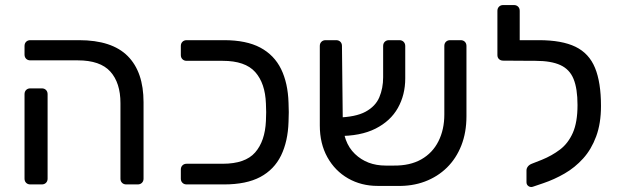

<svg xmlns="http://www.w3.org/2000/svg" viewBox="-20 -730 2453 760"><path d="M479.8 0Q469.6 0 463.2 -6.3Q456.8 -12.6 456.8 -22.7V-321.8Q456.8 -402.1 416.8 -446.6Q376.8 -491.1 287.7 -491.1H100Q89.8 -491.1 83.4 -497.4Q77.1 -503.8 77.1 -514V-548.1Q77.1 -558.3 83.4 -564.6Q89.8 -571 100 -571H292.7Q422.8 -571 485.5 -508.1Q548.2 -445.2 548.2 -325.1V-22.9Q548.2 -12.7 541.8 -6.4Q535.4 0 525.2 0ZM100 0Q89.8 0 83.4 -6.4Q77.1 -12.7 77.1 -22.9V-357.3Q77.1 -367.4 83.4 -373.8Q89.8 -380.2 100 -380.2H145.5Q155.7 -380.2 162.1 -373.8Q168.4 -367.4 168.4 -357.3V-22.9Q168.4 -12.7 162.1 -6.4Q155.7 0 145.5 0Z M718.8 0Q708.6 0 702.2 -6.4Q695.8 -12.7 695.8 -22.9V-58.9Q695.8 -69.1 702.2 -75.4Q708.6 -81.8 718.8 -81.8H861.7Q950.7 -81.8 989.8 -126.4Q1029 -171 1032.6 -251.1Q1033.6 -272.6 1033.6 -285.9Q1033.6 -299.3 1032.6 -319.9Q1029.8 -400.2 990.3 -444.7Q950.7 -489.2 861.7 -489.2H718.8Q708.6 -489.2 702.2 -495.6Q695.8 -501.9 695.8 -512.1V-548.1Q695.8 -558.3 702.2 -564.6Q708.6 -571 718.8 -571H866.7Q955.1 -571 1010.3 -541.6Q1065.4 -512.1 1092.6 -456.7Q1119.7 -401.3 1122.1 -323.4Q1123.1 -302.8 1123.1 -285.9Q1123.1 -269.1 1122.1 -247.6Q1119.7 -170.6 1092.6 -114.7Q1065.4 -58.9 1010.3 -29.4Q955.1 0 866.7 0Z M1538.4 -74.6Q1602.7 -73.8 1647.5 -99.1Q1692.2 -124.4 1715.5 -170.8Q1738.8 -217.1 1738.8 -276.9V-548.3Q1738.8 -558.4 1745.2 -564.7Q1751.6 -571 1761.7 -571H1803.5Q1813.7 -571 1820.1 -564.6Q1826.4 -558.3 1826.4 -548.1V-270.2Q1826.4 -205.9 1806.2 -154.4Q1786 -102.9 1749.1 -66.6Q1712.2 -30.4 1661.7 -11.4Q1611.1 7.6 1550.1 5.9H1475.1Q1410.1 5.9 1358 -23.8Q1305.9 -53.6 1275.9 -107.6Q1245.9 -161.6 1245.9 -233.3V-548.1Q1245.9 -558.3 1252.3 -564.6Q1258.7 -571 1268.9 -571H1310.6Q1320.8 -571 1327.2 -564.7Q1333.6 -558.4 1333.6 -548.3L1336.8 -252.9Q1336.8 -166.9 1384.9 -120.7Q1432.9 -74.6 1506.6 -74.6ZM1316.3 -191.6 1314.1 -264.7Q1387.6 -266.4 1427 -287.8Q1466.4 -309.2 1481.5 -345Q1496.6 -380.7 1496.6 -423.9V-547.7Q1496.6 -558.3 1503 -564.6Q1509.4 -571 1519.6 -571H1561.1Q1571.3 -571 1577.7 -564.4Q1584.1 -557.9 1584.1 -547.7V-419.8Q1584.1 -354.7 1555 -302.8Q1526 -251 1466.6 -220.9Q1407.2 -190.8 1316.3 -191.6Z M2088.8 9.3Q2079.6 12.1 2071.8 6.7Q2064 1.3 2064 -8.9V-55.2Q2064 -63.8 2069.7 -71.1Q2075.3 -78.3 2086.1 -82.3L2124.5 -97.4Q2164.4 -113.5 2196.7 -138Q2228.9 -162.4 2247.5 -204.3Q2266 -246.2 2266 -314.2Q2266 -379 2250.4 -417.3Q2234.9 -455.5 2198.3 -472.3Q2161.8 -489.2 2099.4 -489.2H2068.6Q2058.6 -489.2 2052.1 -495.6Q2045.6 -501.9 2045.6 -512.1V-548.4Q2045.6 -558.4 2052.1 -564.7Q2058.6 -571 2068.6 -571H2112.8Q2204.1 -571 2257.9 -544.9Q2311.7 -518.8 2335.3 -461.3Q2358.9 -403.9 2358.9 -310.6Q2358.9 -241.3 2339.8 -190Q2320.8 -138.6 2288.3 -102.7Q2255.9 -66.8 2215 -43.2Q2174.2 -19.6 2130.4 -4.8ZM2091 -489.2 1971.8 -490Q1961.6 -490 1955.3 -496Q1948.9 -501.9 1948.9 -512.1V-687.1Q1948.9 -697.3 1955.3 -703.6Q1961.6 -710 1971.8 -710H2014.3Q2024.5 -710 2030.9 -703.6Q2037.2 -697.3 2037.2 -687.1V-571H2093.4Z"/></svg>

Font: Rubik Light
Style: Regular
Weight: 300
Designer: Hubert and Fischer
Foundry: Hubert and Fischer
Version: Version 2.300;gftools[0.9.30]